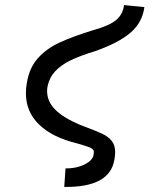

<svg xmlns="http://www.w3.org/2000/svg" viewBox="-20 -574 640 756"><path d="M348 38Q349.5 30 349.5 24Q349.5 17.5 344.5 13Q339.5 8.5 326.2 3.8Q313 -1 283 -9.5Q187.5 -32.5 134.8 -82.8Q82 -133 82 -207Q82 -229.5 86 -249Q95.5 -307 129.2 -344.8Q163 -382.5 214 -406.2Q265 -430 348 -455.5Q408 -472 435.8 -494Q463.5 -516 468.5 -554L548.5 -546Q540.5 -485.5 494.5 -445.8Q448.5 -406 356 -373Q296.5 -355 258.2 -336.5Q220 -318 197 -293Q174 -268 167 -233Q165.5 -224 165.5 -215.5Q165.5 -174.5 197 -142.8Q228.5 -111 293.5 -83L314.5 -75Q361.5 -57.5 384.2 -46.5Q407 -35.5 420.2 -18.8Q433.5 -2 433.5 25Q433.5 37.5 430.5 54Q413 164.5 233 162L238 89Q264.5 89.5 288.5 82.8Q312.5 76 328.8 64Q345 52 348 38Z"/></svg>

Font: JuliaMono SemiBold
Style: Italic
Weight: 600
Italic angle: -9°
Monospace: yes
Designer: cormullion
Foundry: corm
Version: Version 0.056; ttfautohint (v1.8.4)